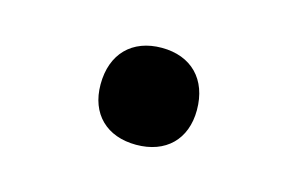

<svg xmlns="http://www.w3.org/2000/svg" viewBox="-39 -225 477 308"><g transform="rotate(15 200.0 -70.5)"><path d="M200 10C249 10 280 -20 280 -69C280 -120 249 -151 200 -151C151 -151 120 -120 120 -69C120 -20 151 10 200 10Z"/></g></svg>

Font: Tekne LDO Light
Style: Regular
Weight: 300
Monospace: yes
Designer: Alessio Laiso, Mario Rullo, Paolo Rosset
Foundry: Alessio Laiso
Version: Version 1.000;hotconv 1.0.109;makeotfexe 2.5.65596